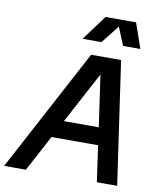

<svg xmlns="http://www.w3.org/2000/svg" viewBox="-130 -1001 907 1079"><g transform="rotate(10 323.5 -461.5)"><path d="M-32 0H92L202 -206H468L497 0H613L512 -700H341ZM278 -780H386L467 -883L509 -780H608L558 -923H384ZM255 -306 412 -600 454 -306Z"/></g></svg>

Font: Uncut Sans Semibold Italic
Style: Regular
Weight: 600
Italic angle: -11°
Designer: Kasper Nordkvist
Foundry: UNCUT.wtf
Version: Version 1.304;Glyphs 3.2 (3246)